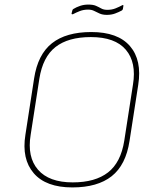

<svg xmlns="http://www.w3.org/2000/svg" viewBox="-20 -807 669 839"><path d="M296 12Q181 12 127.5 -50Q74 -112 91 -218L129 -464Q145 -569 207 -618Q269 -667 379 -667Q495 -667 548 -605.5Q601 -544 584 -436L546 -191Q530 -86 468 -37Q406 12 296 12ZM298 -10Q396 -10 452 -53.5Q508 -97 523 -192L561 -437Q577 -534 530 -589.5Q483 -645 377 -645Q278 -645 222.5 -601.5Q167 -558 152 -463L114 -218Q98 -121 146 -65.5Q194 -10 298 -10ZM447 -742Q428 -742 415 -748Q402 -754 391 -759.5Q380 -765 365 -765Q345 -765 328.5 -758.5Q312 -752 299 -745Q296 -744 294 -745Q292 -746 293 -749L296 -761Q297 -766 301 -768Q314 -776 330.5 -781.5Q347 -787 366 -787Q387 -787 399.5 -781.5Q412 -776 422.5 -770Q433 -764 449 -764Q469 -764 485 -770.5Q501 -777 514 -784Q517 -786 518.5 -784.5Q520 -783 519 -780L517 -768Q516 -763 512 -761Q499 -754 483 -748Q467 -742 447 -742Z"/></svg>

Font: Sofia Sans Thin
Style: Italic
Weight: 250
Italic angle: -9°
Version: Version 4.100-B